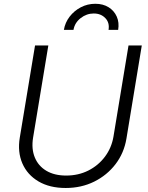

<svg xmlns="http://www.w3.org/2000/svg" viewBox="-20 -963 765 995"><path d="M320.3 11.2Q237.3 11.2 179.4 -22.9Q121.6 -57.1 95.9 -116.2Q70.3 -175.3 82.5 -249.5L161.6 -727.5H230.5L151.4 -249.5Q142.1 -191.9 160.2 -147.5Q178.2 -103 220 -78.1Q261.7 -53.2 322.8 -53.2Q386.2 -53.2 438 -79.3Q489.7 -105.5 523.9 -151.1Q558.1 -196.8 567.9 -254.4L646 -727.5H714.8L635.3 -245.1Q623 -170.4 578.9 -112.5Q534.7 -54.7 468 -21.7Q401.4 11.2 320.3 11.2ZM474.1 -943.4Q514.2 -943.4 543 -925.3Q571.8 -907.2 585.2 -876.7Q598.6 -846.2 592.3 -808.1H542.5Q548.8 -845.2 525.9 -869.1Q502.9 -893.1 465.8 -893.1Q428.7 -893.1 397.9 -869.1Q367.2 -845.2 360.8 -808.1H311Q317.4 -846.2 340.8 -876.7Q364.3 -907.2 398.9 -925.3Q433.6 -943.4 474.1 -943.4Z"/></svg>

Font: Inter 18pt Light
Style: Italic
Weight: 300
Italic angle: -9.3988°
Designer: Rasmus Andersson
Foundry: rsms
Version: Version 4.001;git-66647c0bb